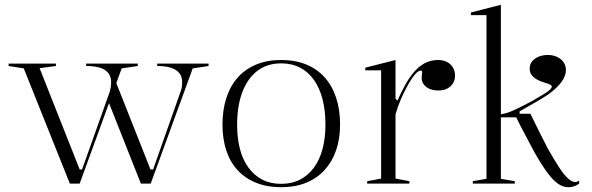

<svg xmlns="http://www.w3.org/2000/svg" viewBox="-20 -765 2467 800"><path d="M461 -428 607 -59H618L733 -385Q736 -392 737.5 -402Q739 -412 739 -423Q739 -437 734 -449Q729 -461 716.5 -470.5Q704 -480 684 -485Q664 -490 635 -490V-500H849V-490L783 -480L608 0H567L430 -346ZM271 0 79 -480 16 -490V-500H213V-490L145 -481L312 -59H322L438 -385Q440 -392 441.5 -402Q443 -412 443 -423Q443 -437 438 -449Q433 -461 421 -470.5Q409 -480 388.5 -485Q368 -490 339 -490V-500H554V-490L487 -480L312 0Z M1151 -515Q1210 -515 1255.5 -496.5Q1301 -478 1332.5 -443Q1364 -408 1380.5 -358Q1397 -308 1397 -246Q1397 -187 1380.5 -139Q1364 -91 1332.5 -56.5Q1301 -22 1255.5 -3.5Q1210 15 1151 15Q1093 15 1047 -3.5Q1001 -22 969.5 -56.5Q938 -91 922.5 -139Q907 -187 907 -246Q907 -308 923.5 -358Q940 -408 971.5 -443Q1003 -478 1048.5 -496.5Q1094 -515 1151 -515ZM1152 -501Q1093 -501 1052 -469.5Q1011 -438 989.5 -380.5Q968 -323 968 -246Q968 -190 979.5 -145Q991 -100 1015 -67Q1039 -34 1073 -16.5Q1107 1 1151 1Q1196 1 1230 -16.5Q1264 -34 1288 -66.5Q1312 -99 1324 -144.5Q1336 -190 1336 -246Q1336 -304 1324 -351Q1312 -398 1288.5 -431.5Q1265 -465 1230.5 -483Q1196 -501 1152 -501Z M1510 0V-10L1568 -21V-472H1502V-483L1628 -515V-354L1636 -346Q1652 -381 1666.5 -408Q1681 -435 1696 -454Q1721 -486 1747.5 -500.5Q1774 -515 1805 -515Q1825 -515 1841 -507.5Q1857 -500 1866.5 -485Q1876 -470 1876 -449Q1876 -433 1868 -419Q1860 -405 1844.5 -396.5Q1829 -388 1806 -388Q1786 -388 1770.5 -394.5Q1755 -401 1746 -413Q1737 -425 1737 -440Q1737 -445 1737.5 -449Q1738 -453 1738.5 -457.5Q1739 -462 1739 -464Q1739 -471 1734 -471Q1722 -471 1707 -452.5Q1692 -434 1675 -402Q1662 -379 1649.5 -349.5Q1637 -320 1628 -289V-21L1686 -10V0Z M2067 -20 2125 -10V0H1950V-10L2007 -20V-702H1942V-713L2067 -745ZM2057 -276V-288Q2085 -289 2122.5 -306.5Q2160 -324 2197 -344Q2226 -361 2244.5 -372Q2263 -383 2271 -391Q2279 -399 2279 -404Q2279 -409 2272 -412.5Q2265 -416 2254.5 -419Q2244 -422 2232.5 -426.5Q2221 -431 2210.5 -438Q2200 -445 2193.5 -455Q2187 -465 2187 -480Q2187 -496 2196.5 -508.5Q2206 -521 2223.5 -528.5Q2241 -536 2262 -536Q2284 -536 2301 -528Q2318 -520 2328 -506Q2338 -492 2338 -473Q2338 -449 2320 -424Q2302 -399 2265 -372Q2246 -359 2216 -341.5Q2186 -324 2145 -301V-291H2190Q2215 -240 2233 -204Q2251 -168 2263 -145Q2290 -98 2309.5 -68Q2329 -38 2344.5 -23.5Q2360 -9 2372 -7Q2378 -6 2383 -7.5Q2388 -9 2393 -13V0Q2386 5 2378.5 8.5Q2371 12 2363.5 13.5Q2356 15 2347 15Q2326 15 2305 0.5Q2284 -14 2260 -46.5Q2236 -79 2206 -132Q2189 -165 2170 -200Q2151 -235 2131 -276Z"/></svg>

Font: Kalnia Thin Light
Style: Regular
Weight: 300
Version: Version 1.105